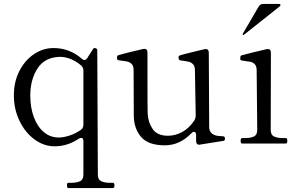

<svg xmlns="http://www.w3.org/2000/svg" viewBox="-20 -735 1531 983"><path d="M558 201Q566 201 566 214Q566 228 558 228H330Q326 228 324.5 224.5Q323 221 323 214Q323 207 324.5 204Q326 201 330 201H343Q372 201 389.5 193Q407 185 407 159V-12Q407 -29 396 -29Q390 -29 382 -24Q325 14 259 14Q205 14 157 -21Q109 -56 80 -116Q51 -176 51 -247Q51 -316 79 -371Q107 -426 153.5 -457.5Q200 -489 254 -489Q336 -489 398 -435Q405 -428 412 -428Q421 -428 427 -438L457 -485Q460 -489 464 -489Q469 -489 473.5 -486.5Q478 -484 478 -479L481 159Q481 185 498.5 193Q516 201 545 201ZM395 -71Q407 -80 407 -97V-374Q407 -389 396 -399Q373 -420 344 -432Q315 -444 286 -444Q209 -442 172 -384.5Q135 -327 135 -246Q135 -185 153 -136Q171 -87 204 -59Q237 -31 281 -31Q306 -31 337.5 -41.5Q369 -52 395 -71Z M1132 -26Q1132 -16 1125 -14L1006 5L1000 6Q984 6 984 -14V-43Q984 -60 973 -60Q966 -60 959 -52Q900 9 824 9Q738 9 701.5 -35Q665 -79 665 -143L664 -376Q664 -397 654.5 -407Q645 -417 631 -420Q617 -423 589 -426Q582 -427 580.5 -430.5Q579 -434 579 -439Q579 -450 585 -452Q604 -458 640.5 -467Q677 -476 712 -484Q715 -485 719 -485Q735 -485 735 -466V-341Q735 -179 736 -155Q738 -109 761.5 -74.5Q785 -40 840 -40Q877 -40 912.5 -59Q948 -78 974 -117Q982 -129 982 -143L978 -375Q978 -396 968.5 -406Q959 -416 946 -419Q933 -422 903 -426Q894 -427 894 -442Q894 -449 900 -451Q919 -457 955.5 -466Q992 -475 1026 -483Q1029 -484 1033 -484Q1049 -484 1049 -465L1051 -85Q1051 -48 1091 -40Q1103 -38 1112 -38Q1125 -38 1128.5 -35Q1132 -32 1132 -26Z M1220 0Q1212 0 1212 -14Q1212 -28 1220 -28H1233Q1262 -28 1279.5 -36Q1297 -44 1297 -70L1294 -375Q1294 -396 1284.5 -406Q1275 -416 1262.5 -418.5Q1250 -421 1219 -425Q1213 -426 1211.5 -428Q1210 -430 1210 -437Q1210 -442 1211 -446Q1212 -450 1215 -451Q1235 -457 1272 -466Q1309 -475 1344 -483Q1346 -484 1351 -484Q1367 -484 1367 -465L1366 -70Q1366 -44 1383.5 -36Q1401 -28 1431 -28H1444Q1451 -28 1451 -14Q1451 0 1444 0ZM1413 -703Q1416 -706 1416 -708Q1416 -715 1409 -715H1329Q1312 -715 1304 -701L1223 -562L1222 -559Q1222 -558 1223 -557Q1224 -556 1226 -556Q1228 -556 1229 -557Z"/></svg>

Font: Shippori Mincho B1
Style: Regular
Weight: 400
Designer: FONTDASU
Foundry: FONTDASU / Google Inc. / but / Adobe
Version: Version 3.110; ttfautohint (v1.8.3)